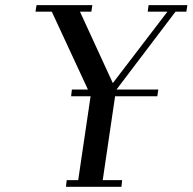

<svg xmlns="http://www.w3.org/2000/svg" viewBox="-20 -722 744 742"><path d="M117.2 -676.8 121.1 -702.1H336.9L333 -676.8H289.1L416 -400.9L627 -676.8H550.8L554.2 -702.1H704.1L700.2 -676.8H658.2L430.2 -376H591.8L587.9 -350.1H424.8L377 -25.9H452.1L449.2 0H234.9L237.8 -25.9H282.2L330.1 -350.1H254.9L257.8 -376H319.8L180.2 -676.8Z"/></svg>

Font: Dehuti Alt
Style: Bold-Italic
Weight: 700
Version: Version 1.2